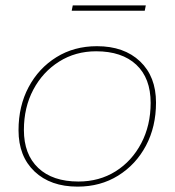

<svg xmlns="http://www.w3.org/2000/svg" viewBox="-20 -692 650 715"><path d="M269 3Q168 3 108.5 -53.5Q49 -110 49 -207Q49 -297 86.5 -367.5Q124 -438 190 -479Q256 -520 341 -520Q442 -520 501.5 -463.5Q561 -407 561 -310Q561 -220 523.5 -149.5Q486 -79 420 -38Q354 3 269 3ZM272 -16Q350 -16 410.5 -54Q471 -92 506 -158.5Q541 -225 541 -309Q541 -401 487.5 -451Q434 -501 338 -501Q261 -501 200 -462.5Q139 -424 104 -358Q69 -292 69 -208Q69 -117 122.5 -66.5Q176 -16 272 -16ZM247 -652 251 -672H523L519 -652Z"/></svg>

Font: Montserrat Thin
Style: Italic
Weight: 100
Italic angle: -11.3°
Designer: Julieta Ulanovsky
Foundry: Julieta Ulanovsky
Version: Version 9.000; ttfautohint (v1.8.4.7-5d5b)